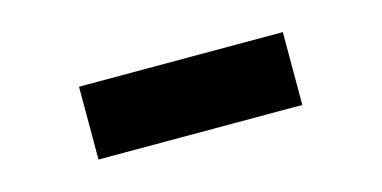

<svg xmlns="http://www.w3.org/2000/svg" viewBox="-31 -428 619 311"><g transform="rotate(-15 278.5 -273.0)"><path d="M448.7 -334V-211.9H106.9V-334Z"/></g></svg>

Font: XB Khoramshahr
Style: Bold Italic
Weight: 700
Italic angle: -12°
Designer: Behnam
Foundry: Irmug
Version: Version 8.005 2009